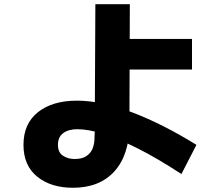

<svg xmlns="http://www.w3.org/2000/svg" viewBox="-20 -820 1040 908"><path d="M325 68Q221 68 156 15.5Q91 -37 91 -135Q91 -235 159.5 -289.5Q228 -344 344 -344Q459 -344 604 -289Q749 -234 909 -135L838 3Q723 -72 630.5 -118.5Q538 -165 467.5 -187Q397 -209 346 -209Q304 -209 279 -190.5Q254 -172 254 -135Q254 -99 278 -83.5Q302 -68 332 -68Q368 -68 388 -81.5Q408 -95 416.5 -114.5Q425 -134 426.5 -156.5Q428 -179 428 -196L431 -800H594L592 -231Q592 -159 574 -103.5Q556 -48 521 -9.5Q486 29 437 48.5Q388 68 325 68ZM451 -491V-636H888V-491Z"/></svg>

Font: Murecho Thin ExtraBold
Style: Regular
Weight: 800
Version: Version 1.010